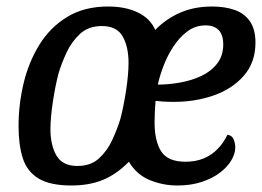

<svg xmlns="http://www.w3.org/2000/svg" viewBox="-20 -550 806 590"><path d="M199 20Q134 20 98.5 -1.5Q63 -23 50 -64Q37 -105 37 -162Q37 -229 52.5 -294Q68 -359 101 -412.5Q134 -466 186.5 -498Q239 -530 312 -530Q366 -530 404 -511.5Q442 -493 457 -458Q490 -492 533.5 -511Q577 -530 632 -530Q671 -530 701 -519.5Q731 -509 748 -484.5Q765 -460 765 -419Q765 -358 729 -317Q693 -276 634.5 -256Q576 -236 508 -237Q495 -237 480 -238Q465 -239 458 -240Q455 -203 455 -174Q455 -116 475.5 -84.5Q496 -53 550 -53Q581 -53 605.5 -63Q630 -73 648.5 -92Q667 -111 679 -136Q693 -134 698 -121.5Q703 -109 703 -97Q703 -78 691 -57.5Q679 -37 656 -19.5Q633 -2 600 9Q567 20 525 20Q481 20 440.5 3.5Q400 -13 376 -53Q339 -15 297 2.5Q255 20 199 20ZM218 -40Q259 -40 284.5 -63.5Q310 -87 325.5 -121Q341 -155 350 -185Q360 -223 367.5 -272.5Q375 -322 375 -357Q375 -406 357 -438Q339 -470 293 -470Q252 -470 226 -446Q200 -422 184.5 -388.5Q169 -355 160 -325Q150 -287 142.5 -237.5Q135 -188 135 -153Q135 -104 153.5 -72Q172 -40 218 -40ZM465 -290Q499 -290 534.5 -296.5Q570 -303 599.5 -317Q629 -331 647.5 -355Q666 -379 666 -413Q666 -443 652 -457.5Q638 -472 612 -472Q580 -472 555 -453Q530 -434 511.5 -405Q493 -376 481.5 -345Q470 -314 465 -290Z"/></svg>

Font: Sansita Swashed Light
Style: Regular
Weight: 300
Designer: Pablo Cosgaya
Foundry: Omnibus-Type
Version: Version 1.003